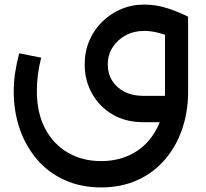

<svg xmlns="http://www.w3.org/2000/svg" viewBox="-20 -534 902 839"><path d="M422 285Q334 285 263 253Q192 221 142.5 163.5Q93 106 66.5 30Q40 -46 40 -134Q40 -176 46.5 -218.5Q53 -261 64 -301L160 -282Q150 -243 145.5 -206.5Q141 -170 141 -137Q141 -41 177 27.5Q213 96 276.5 133Q340 170 422 170Q503 170 566 133.5Q629 97 665 28.5Q701 -40 701 -134V-461H802V-134Q802 -46 776 30Q750 106 700.5 163.5Q651 221 580.5 253Q510 285 422 285ZM607 0Q529 0 471.5 -34Q414 -68 382 -125.5Q350 -183 350 -252Q350 -308 370 -355.5Q390 -403 426 -438.5Q462 -474 509 -494Q556 -514 610 -514Q663 -514 713 -497.5Q763 -481 802 -461L757 -358Q675 -399 610 -399Q565 -399 529 -379.5Q493 -360 472 -327Q451 -294 451 -252Q451 -212 470.5 -181Q490 -150 525 -132.5Q560 -115 607 -115H751V0Z"/></svg>

Font: Alexandria
Style: Regular
Weight: 400
Designer: Mohamed Gaber
Foundry: Kief Type Foundry
Version: Version 5.100